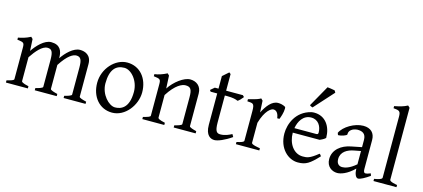

<svg xmlns="http://www.w3.org/2000/svg" viewBox="-60 -1258 3904 1774"><g transform="rotate(15 1892.0 -371.0)"><path d="M720 -51V-362C720 -448 659 -469 612 -469C548 -469 481 -399 444 -344V-353C444 -413 422 -469 336 -469C271 -469 203 -395 167 -340L161 -452L144 -469C101 -446 57 -435 27 -430V-410C91 -402 95 -399 95 -347V-51C95 -39 70 -32 27 -21V0H237V-21C176 -34 168 -45 168 -51V-280C213 -347 266 -410 316 -410C357 -410 371 -386 371 -309V-51C371 -39 331 -28 303 -21V0H513V-21C481 -29 444 -39 444 -51V-280C511 -385 562 -410 592 -410C636 -410 647 -379 647 -309V-51C647 -39 607 -28 579 -21V0H789V-21C754 -30 720 -39 720 -51Z M1059 -39C1000 -39 917 -125 917 -231C917 -364 970 -415 1050 -415C1117 -415 1192 -328 1192 -222C1192 -63 1112 -39 1059 -39ZM1064 -469C949 -469 842 -353 842 -217C842 -84 923 15 1045 15C1170 15 1267 -115 1267 -237C1267 -371 1186 -469 1064 -469Z M1774 -51V-362C1774 -436 1722 -469 1666 -469C1606 -469 1519 -403 1472 -330L1466 -452L1449 -469C1406 -447 1368 -435 1332 -430V-410C1395 -402 1400 -400 1400 -347V-51C1400 -39 1375 -32 1332 -21V0H1542V-21C1481 -34 1473 -45 1473 -51V-268C1544 -380 1605 -405 1638 -405C1686 -405 1701 -383 1701 -309V-51C1701 -39 1661 -28 1632 -21V0H1842V-21C1811 -29 1774 -39 1774 -51Z M2186 -57 2172 -82C2148 -69 2108 -50 2065 -50C2033 -50 2012 -61 2012 -150V-408H2038C2088 -408 2120 -400 2137 -391C2143 -393 2151 -400 2162 -411L2175 -426C2180 -430 2183 -435 2186 -440L2172 -454H2012V-613L1997 -625L1939 -574V-454H1904L1866 -422L1876 -408H1939V-108C1939 -5 1990 15 2024 15C2056 15 2119 -10 2186 -57Z M2367 -341 2361 -452 2344 -469C2323 -457 2310 -451 2227 -430V-410C2279 -406 2295 -412 2295 -335V-51C2295 -39 2270 -30 2227 -21V0H2451V-21C2434 -24 2368 -33 2368 -51V-242C2404 -367 2458 -400 2480 -400C2518 -400 2530 -359 2534 -330H2555C2563 -347 2580 -397 2580 -434C2580 -443 2579 -449 2576 -451C2552 -465 2527 -469 2506 -469C2446 -469 2401 -407 2367 -341Z M2938 -301C2938 -287 2932 -283 2919 -283H2711C2722 -350 2761 -418 2837 -418C2906 -418 2938 -359 2938 -301ZM2822 15C2899 15 2934 -9 3015 -95L3007 -106C3005 -110 3001 -113 2997 -115C2918 -51 2891 -50 2854 -50H2852C2765 -50 2707 -135 2707 -239H2964C2998 -254 3010 -263 3018 -272C3018 -380 2960 -469 2851 -469C2842 -469 2833 -468 2823 -466C2681 -431 2634 -301 2634 -212C2634 -68 2730 15 2822 15ZM2823 -511 2991 -697 2980 -716 2965 -719C2959 -720 2920 -727 2909 -727L2795 -525C2802 -519 2811 -514 2823 -511Z M3175 -112C3175 -181 3233 -215 3302 -227L3360 -238V-111C3299 -58 3254 -49 3228 -49C3215 -49 3175 -55 3175 -112ZM3508 -40 3501 -62C3473 -51 3463 -49 3453 -49C3437 -49 3433 -66 3433 -87V-362C3433 -430 3393 -469 3322 -469C3239 -469 3138 -409 3109 -345L3116 -326C3118 -325 3120 -325 3123 -325C3144 -325 3199 -342 3199 -354V-360C3199 -390 3229 -417 3278 -420C3324 -420 3360 -405 3360 -343V-275L3260 -255C3171 -238 3095 -182 3095 -91C3095 -18 3149 15 3199 15C3231 15 3292 -2 3360 -70C3361 -22 3376 15 3399 15C3421 15 3464 -9 3508 -40Z M3690 -51V-740L3672 -757C3633 -736 3597 -728 3548 -718V-698C3605 -693 3617 -688 3617 -633V-51C3617 -33 3558 -23 3543 -21V0H3763V-21C3751 -23 3690 -33 3690 -51Z"/></g></svg>

Font: Temporarium
Style: Regular
Weight: 400
Version: Version 1.1